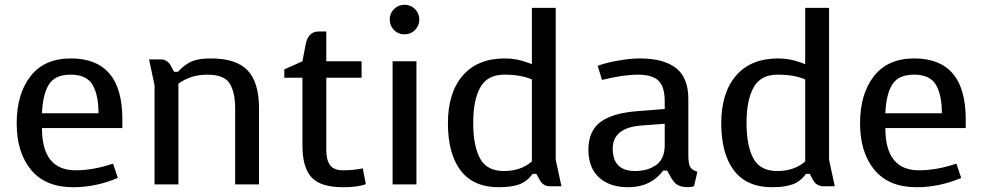

<svg xmlns="http://www.w3.org/2000/svg" viewBox="-20 -773 4114 805"><path d="M474 -27Q382 12 287 12Q171 12 110.5 -60.5Q50 -133 50 -256Q50 -379 108 -453.5Q166 -528 277 -528Q493 -528 493 -273V-236H156Q156 -59 297 -59Q371 -59 454 -87ZM393 -298Q393 -375 368 -417.5Q343 -460 276.5 -460Q210 -460 184.5 -418Q159 -376 156 -298Z M654 -524Q681 -524 696 -498L710 -472H726Q757 -505 786 -516.5Q815 -528 865 -528Q970 -528 1018 -478Q1066 -428 1066 -319V0H966V-318Q966 -386 943 -423Q920 -460 849.5 -460Q779 -460 728 -422V0H628V-415L605 -524Z M1316 -641H1348V-516H1496V-447H1348V-145Q1348 -103 1363.5 -81Q1379 -59 1420 -59Q1461 -59 1501 -67L1514 -1Q1481 12 1419 12Q1324 12 1286 -29.5Q1248 -71 1248 -164V-447H1172V-482L1248 -516L1261 -584Q1271 -641 1316 -641Z M1726 0H1626V-516H1726ZM1632 -647Q1614 -665 1614 -691Q1614 -717 1632 -735Q1650 -753 1676 -753Q1702 -753 1720 -735Q1738 -717 1738 -691Q1738 -665 1720 -647Q1702 -629 1676 -629Q1650 -629 1632 -647Z M2210 -96V-440Q2164 -460 2094 -460Q2024 -460 1994 -407Q1964 -354 1964 -258Q1964 -162 1992.5 -109Q2021 -56 2092.5 -56Q2164 -56 2210 -96ZM2071 12Q1965 12 1911.5 -58Q1858 -128 1858 -256Q1858 -384 1920 -456Q1982 -528 2097 -528Q2146 -528 2194 -510L2210 -504V-740H2310V-103L2334 8H2286Q2258 8 2243 -18L2229 -44H2213Q2190 -12 2157 0Q2124 12 2071 12Z M2866 -358V-123Q2866 -89 2873 -74.5Q2880 -60 2904 -53L2890 7Q2883 12 2859.5 11.5Q2836 11 2821 2.5Q2806 -6 2792 -31L2777 -58H2761Q2708 12 2614 12Q2537 12 2492 -28.5Q2447 -69 2447 -146Q2447 -223 2497 -261Q2547 -299 2653 -307L2767 -316V-349Q2767 -409 2741 -434.5Q2715 -460 2654.5 -460Q2594 -460 2504 -438L2486 -497Q2520 -510 2572 -519Q2624 -528 2662 -528Q2763 -528 2814.5 -487.5Q2866 -447 2866 -358ZM2767 -165V-254L2671 -247Q2549 -238 2549 -150Q2549 -56 2643 -56Q2696 -56 2731.5 -81.5Q2767 -107 2767 -165Z M3356 -96V-440Q3310 -460 3240 -460Q3170 -460 3140 -407Q3110 -354 3110 -258Q3110 -162 3138.5 -109Q3167 -56 3238.5 -56Q3310 -56 3356 -96ZM3217 12Q3111 12 3057.5 -58Q3004 -128 3004 -256Q3004 -384 3066 -456Q3128 -528 3243 -528Q3292 -528 3340 -510L3356 -504V-740H3456V-103L3480 8H3432Q3404 8 3389 -18L3375 -44H3359Q3336 -12 3303 0Q3270 12 3217 12Z M4010 -27Q3918 12 3823 12Q3707 12 3646.5 -60.5Q3586 -133 3586 -256Q3586 -379 3644 -453.5Q3702 -528 3813 -528Q4029 -528 4029 -273V-236H3692Q3692 -59 3833 -59Q3907 -59 3990 -87ZM3929 -298Q3929 -375 3904 -417.5Q3879 -460 3812.5 -460Q3746 -460 3720.5 -418Q3695 -376 3692 -298Z"/></svg>

Font: Voces
Style: Regular
Weight: 400
Designer: Ana Paula Megda, Pablo Ugerman
Foundry: Ana Paula Megda, Pablo Ugerman
Version: Version 1.003